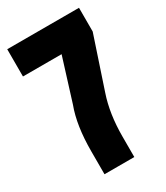

<svg xmlns="http://www.w3.org/2000/svg" viewBox="-175 -770 735 848"><g transform="rotate(-30 193.0 -346.5)"><path d="M5 -693H371V-572L284 -311Q253 -220 253 -104V0H101V-117Q101 -248 134 -336L202 -554H5Z"/></g></svg>

Font: Khand Black
Style: Regular
Weight: 900
Designer: Sanchit Sawaria and Jyotish Sonowal (Devanagari), Satya Rajpurohit (Latin)
Foundry: Indian Type Foundry
Version: Version 2.000;PS 1.0;hotconv 1.0.79;makeotf.lib2.5.61930